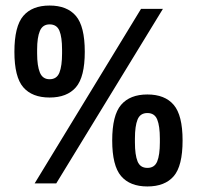

<svg xmlns="http://www.w3.org/2000/svg" viewBox="-20 -662 710 693"><path d="M286 -475Q286 -384 254 -347Q222 -310 159 -310Q96 -310 64 -347Q32 -384 32 -475Q32 -567 64 -604.5Q96 -642 159 -642Q222 -642 254 -604.5Q286 -567 286 -475ZM105 0 489 -630H568L183 0ZM114 -483V-469Q114 -424 124 -400Q134 -376 159 -376Q185 -376 194.5 -400Q204 -424 204 -469V-483Q204 -528 194.5 -551Q185 -574 159 -574Q134 -574 124 -550.5Q114 -527 114 -483ZM639 -155Q639 -63 607 -26Q575 11 512 11Q449 11 417 -26.5Q385 -64 385 -155Q385 -246 417 -283.5Q449 -321 512 -321Q575 -321 607 -283.5Q639 -246 639 -155ZM467 -162V-148Q467 -103 476.5 -79.5Q486 -56 512 -56Q538 -56 547.5 -79.5Q557 -103 557 -148V-162Q557 -207 547.5 -230.5Q538 -254 512 -254Q486 -254 476.5 -230.5Q467 -207 467 -162Z"/></svg>

Font: Pragati Narrow
Style: Bold
Weight: 700
Designer: Hector Gatti, Marcela Romero, Pablo Cosgaya and Nicolas Silva
Foundry: Omnibus-Type
Version: Version 1.010; ttfautohint (v1.3)